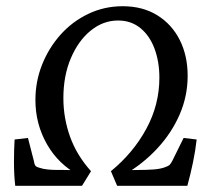

<svg xmlns="http://www.w3.org/2000/svg" viewBox="-20 -598 695 618"><path d="M29 0Q25 -35 25 -76Q25 -117 27 -149L70 -154L89 -80Q90 -73 92.5 -67Q95 -61 107 -58Q118 -54 133.5 -52.5Q149 -51 162.5 -51Q176 -51 180 -51L241 -50L234 -34Q168 -69 131 -134Q94 -199 94 -276Q94 -336 115.5 -390Q137 -444 175 -486.5Q213 -529 264.5 -553.5Q316 -578 375 -578Q439 -578 486 -549Q533 -520 558.5 -469.5Q584 -419 584 -354Q584 -289 558.5 -230Q533 -171 487.5 -121.5Q442 -72 381 -36L371 -50L432 -51Q451 -51 473 -52.5Q495 -54 509 -59Q521 -63 525.5 -67Q530 -71 535 -81L571 -154L613 -149Q609 -113 601 -74.5Q593 -36 583 0H357L337 -47Q409 -106 451 -183.5Q493 -261 493 -348Q493 -399 477.5 -441Q462 -483 432 -507.5Q402 -532 360 -532Q312 -532 272 -499.5Q232 -467 208 -410.5Q184 -354 184 -282Q184 -218 205.5 -158Q227 -98 273 -47L244 0Z"/></svg>

Font: Yrsa
Style: Italic
Weight: 400
Italic angle: -7.10001°
Designer: Anna Giedrys (Yrsa+Rasa design), David Brezina (Yrsa art-direction, Rasa art-direction, design)
Foundry: Rosetta Type Foundry
Version: Version 2.004